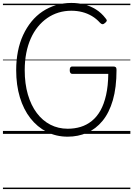

<svg xmlns="http://www.w3.org/2000/svg" viewBox="-20 -910 906 1305"><path d="M440 19Q362 19 297.5 -14Q233 -47 186.5 -106.5Q140 -166 115 -249Q90 -332 90 -433Q90 -501 102 -561.5Q114 -622 137.5 -672.5Q161 -723 194 -763.5Q227 -804 269 -832Q311 -860 360.5 -875Q410 -890 465 -890Q511 -890 553 -879.5Q595 -869 632 -846Q669 -823 698 -785Q707 -775 705.5 -768.5Q704 -762 694 -754Q684 -745 676.5 -745.5Q669 -746 660 -755Q635 -783 604.5 -801Q574 -819 539 -828Q504 -837 465 -837Q419 -837 378 -824.5Q337 -812 301.5 -787.5Q266 -763 237.5 -728Q209 -693 189 -648Q169 -603 158.5 -549Q148 -495 148 -433Q148 -341 169.5 -267.5Q191 -194 230 -142Q269 -90 322.5 -62.5Q376 -35 440 -35Q487 -35 528 -47.5Q569 -60 603.5 -87.5Q638 -115 662.5 -158.5Q687 -202 701 -264Q715 -326 716 -408H471Q463 -408 458.5 -414Q454 -420 454 -433Q454 -447 458.5 -452.5Q463 -458 471 -458H750Q762 -458 767 -453Q772 -448 772 -435Q772 -315 747 -229Q722 -143 676.5 -88Q631 -33 570.5 -7Q510 19 440 19ZM0 365H866V375H0ZM0 -20H866V0H0ZM0 -505H866V-500H0ZM0 -885H866V-875H0Z"/></svg>

Font: Playwrite IT Moderna Guides
Style: Regular
Weight: 400
Designer: Veronika Burian, José Scaglione
Foundry: TypeTogether
Version: Version 1.003